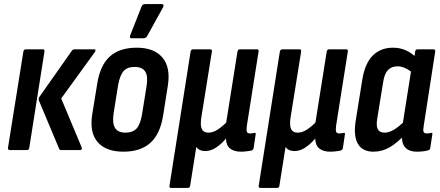

<svg xmlns="http://www.w3.org/2000/svg" viewBox="-20 -733 2150 938"><path d="M279 0Q271 0 269 -6L170 -242Q167 -250 172 -259L331 -485Q336 -492 343 -492H439Q452 -492 443 -478L279 -252L379 -13Q381 -8 379 -4Q377 0 371 0ZM28 0Q18 0 19 -11L94 -480Q96 -492 106 -492H190Q199 -492 197 -480L123 -11Q122 0 112 0Z M583 8Q497 8 456.5 -39.5Q416 -87 431 -177L455 -324Q469 -414 516.5 -457Q564 -500 648 -500Q732 -500 773 -452.5Q814 -405 800 -315L777 -169Q763 -79 715 -35.5Q667 8 583 8ZM593 -85Q629 -85 647.5 -105.5Q666 -126 674 -175L696 -312Q704 -361 689.5 -383.5Q675 -406 638 -406Q602 -406 584 -386Q566 -366 557 -317L535 -179Q528 -131 542 -108Q556 -85 593 -85ZM622 -546Q616 -546 615 -550.5Q614 -555 616 -560L672 -702Q675 -709 679.5 -711Q684 -713 690 -713H770Q777 -713 778.5 -708.5Q780 -704 777 -698L699 -557Q693 -546 680 -546Z M816 185Q806 185 808 174L911 -480Q913 -492 923 -492H1008Q1017 -492 1015 -480L963 -156Q958 -118 966.5 -101.5Q975 -85 998 -85Q1020 -85 1042 -99Q1064 -113 1085 -134L1140 -480Q1142 -492 1151 -492H1235Q1246 -492 1243 -480L1186 -119Q1183 -96 1186.5 -88.5Q1190 -81 1202 -81Q1208 -81 1213.5 -82Q1219 -83 1223 -84Q1231 -85 1229 -76L1219 -9Q1218 -1 1207 3Q1195 5 1182.5 6.5Q1170 8 1157 8Q1123 8 1104 -7.5Q1085 -23 1084 -55H1083Q1060 -28 1034.5 -11.5Q1009 5 982 5Q968 5 957 0Q946 -5 939 -15L909 174Q908 185 898 185Z M1252 185Q1242 185 1244 174L1347 -480Q1349 -492 1359 -492H1444Q1453 -492 1451 -480L1399 -156Q1394 -118 1402.5 -101.5Q1411 -85 1434 -85Q1456 -85 1478 -99Q1500 -113 1521 -134L1576 -480Q1578 -492 1587 -492H1671Q1682 -492 1679 -480L1622 -119Q1619 -96 1622.5 -88.5Q1626 -81 1638 -81Q1644 -81 1649.5 -82Q1655 -83 1659 -84Q1667 -85 1665 -76L1655 -9Q1654 -1 1643 3Q1631 5 1618.5 6.5Q1606 8 1593 8Q1559 8 1540 -7.5Q1521 -23 1520 -55H1519Q1496 -28 1470.5 -11.5Q1445 5 1418 5Q1404 5 1393 0Q1382 -5 1375 -15L1345 174Q1344 185 1334 185Z M1805 8Q1750 8 1728 -31Q1706 -70 1718 -145L1750 -344Q1763 -424 1801.5 -462Q1840 -500 1900 -500Q1934 -500 1963 -487Q1992 -474 2013 -452L1999 -374Q1981 -390 1961 -399.5Q1941 -409 1923 -409Q1893 -409 1875.5 -391Q1858 -373 1852 -332L1823 -154Q1817 -119 1825.5 -102Q1834 -85 1859 -85Q1881 -85 1906.5 -100.5Q1932 -116 1963 -148V-80Q1923 -37 1885.5 -14.5Q1848 8 1805 8ZM2018 8Q1976 8 1957.5 -15Q1939 -38 1946 -85L1949 -104L1946 -119L1992 -410L2002 -439L2008 -480Q2010 -492 2019 -492H2098Q2108 -492 2106 -480L2050 -118Q2046 -96 2049.5 -88.5Q2053 -81 2065 -81Q2071 -81 2076.5 -82Q2082 -83 2087 -84Q2094 -85 2092 -76L2082 -10Q2081 0 2070 2Q2058 5 2045 6.5Q2032 8 2018 8Z"/></svg>

Font: Sofia Sans Condensed
Style: Bold Italic
Weight: 700
Italic angle: -9°
Version: Version 4.100